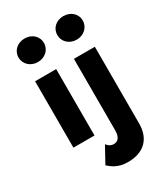

<svg xmlns="http://www.w3.org/2000/svg" viewBox="-229 -814 1003 1152"><g transform="rotate(-30 272.5 -237.5)"><path d="M319 -633C319 -585 358 -551 407 -551C455 -551 495 -585 495 -633C495 -681 455 -714 407 -714C358 -714 319 -681 319 -633ZM50 -633C50 -585 90 -551 138 -551C187 -551 226 -585 226 -633C226 -681 187 -714 138 -714C90 -714 50 -681 50 -633ZM239 77 178 188C202 208 236 239 306 239C420 239 479 174 479 72V-460H334V34C334 81 317 103 286 103C269 103 254 96 239 77ZM65 -460V0H211V-460Z"/></g></svg>

Font: Jost
Style: Bold
Weight: 700
Version: Version 3.710